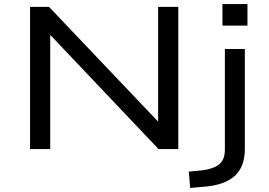

<svg xmlns="http://www.w3.org/2000/svg" viewBox="-20 -739 1333 952"><path d="M129 0V-705H223L763 -137H764V-705H864V0H766L230 -565H229V0ZM1083 -612V-719H1207V-612ZM923 193 916 112 978 106Q1034 100 1064.5 77.5Q1095 55 1095 4V-496H1194V0Q1194 41 1182.5 74Q1171 107 1147 130.5Q1123 154 1083.5 168.5Q1044 183 989 187Z"/></svg>

Font: Nunito Sans 7pt Expanded
Style: Regular
Weight: 400
Width: 7
Designer: Vernon Adams
Foundry: Vernon Adams
Version: Version 3.101;gftools[0.9.27]